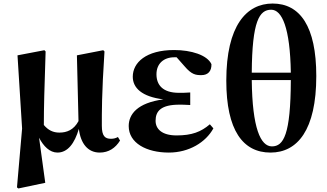

<svg xmlns="http://www.w3.org/2000/svg" viewBox="-20 -846 1849 1086"><path d="M305 17C363 17 402 -35 426 -117C436 -34 477 17 544 17C595 17 633 -9 659 -51L647 -71C636 -65 624 -61 608 -61C574 -61 556 -76 556 -135C556 -205 555 -313 571 -555L564 -562L415 -533L424 -161C397 -111 358 -96 316 -96C281 -96 253 -109 228 -139C228 -239 231 -341 238 -555L231 -562L79 -533L105 -119L76 214L84 220L236 188L201 -67C226 -19 261 17 305 17Z M935 17C1049 17 1144 -41 1187 -120L1167 -143C1117 -100 1065 -80 979 -80C895 -80 860 -117 860 -163C860 -218 891 -254 995 -254C1008 -254 1022 -254 1056 -252V-323C1030 -321 1013 -321 992 -321C901 -321 865 -365 865 -426C865 -486 906 -522 966 -522H979L1024 -471C1064 -424 1087 -421 1119 -421C1157 -421 1177 -444 1176 -483C1152 -535 1061 -563 965 -563C806 -563 731 -492 731 -412C731 -349 782 -299 904 -284C757 -264 708 -200 708 -133C708 -37 808 17 935 17Z M1510 17C1662 17 1769 -110 1769 -416C1769 -697 1677 -826 1522 -826C1374 -826 1260 -701 1260 -390C1260 -109 1354 17 1510 17ZM1518 -18C1454 -18 1407 -121 1404 -393H1625C1624 -84 1584 -18 1518 -18ZM1404 -435C1406 -727 1447 -791 1514 -791C1575 -791 1621 -689 1625 -435Z"/></svg>

Font: Noto Serif CJK HK Black
Style: Regular
Weight: 900
Designer: Ryoko NISHIZUKA 西塚涼子 (kana & ideographs); Frank Grießhammer (Latin, Greek & Cyrillic); Wenlong ZHANG 张文龙 (bopomofo); San
Foundry: Adobe
Version: Version 2.001;hotconv 1.1.0;makeotfexe 2.6.0